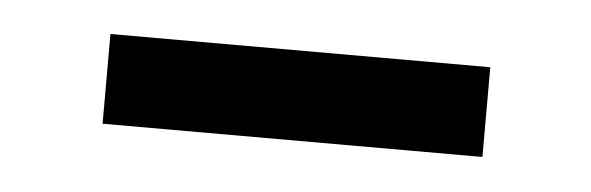

<svg xmlns="http://www.w3.org/2000/svg" viewBox="-24 -753 459 149"><g transform="rotate(5 205.5 -679.0)"><path d="M58.1 -644V-713.9H354V-644Z"/></g></svg>

Font: Rawline SemiBold
Style: Regular
Weight: 600
Designer: Matt McInerney, Pablo Impallari, Rodrigo Fuenzalida
Foundry: Matt McInerney, Pablo Impallari, Rodrigo Fuenzalida
Version: Version 4.020;PS 004.020;hotconv 1.0.88;makeotf.lib2.5.64775